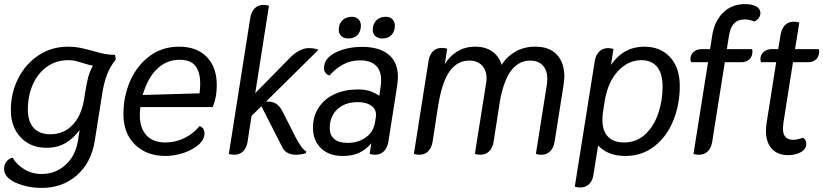

<svg xmlns="http://www.w3.org/2000/svg" viewBox="-20 -750 4022 938"><path d="M546 -460Q518 -425 502.5 -384.5Q487 -344 478 -284L443 -62Q426 44 356 106Q286 168 183 168Q114 168 57 142.5Q0 117 0 75Q0 56 10.5 41Q21 26 41 20Q62 55 99.5 77.5Q137 100 184 100Q250 100 299.5 56Q349 12 361 -64L369 -115Q338 -73 299 -50.5Q260 -28 207 -28Q129 -28 81 -79Q33 -130 33 -212Q33 -296 69 -367Q105 -438 168.5 -480Q232 -522 313 -522Q343 -522 368.5 -517Q394 -512 430 -502Q465 -492 489.5 -487Q514 -482 542 -482ZM395 -292Q403 -342 410.5 -371.5Q418 -401 434 -429Q422 -431 408.5 -435Q395 -439 388 -441Q367 -448 351 -452Q335 -456 314 -456Q253 -456 208 -423Q163 -390 139.5 -335Q116 -280 116 -215Q116 -156 144.5 -125Q173 -94 226 -94Q291 -94 335 -140Q379 -186 392 -272Z M583 -192Q583 -280 616.5 -355.5Q650 -431 711.5 -476.5Q773 -522 855 -522Q941 -522 990 -472Q1039 -422 1039 -334Q1039 -273 1019 -227H666Q663 -206 663 -188Q663 -125 695 -89.5Q727 -54 788 -54Q838 -54 882 -76Q926 -98 955 -134Q979 -125 979 -99Q979 -68 949.5 -42.5Q920 -17 875.5 -2.5Q831 12 789 12Q697 12 640 -43Q583 -98 583 -192ZM955 -294Q958 -320 958 -341Q958 -398 934.5 -428Q911 -458 858 -458Q794 -458 748 -414Q702 -370 677 -286Z M1476 -11 1474 -1Q1447 6 1425 6Q1404 6 1386.5 -2.5Q1369 -11 1361 -27L1257 -231L1209 -184L1189 -55Q1184 -27 1167.5 -10.5Q1151 6 1125 6Q1110 6 1098 2L1203 -665Q1208 -693 1224.5 -709.5Q1241 -726 1267 -726Q1282 -726 1294 -722L1227 -295L1396 -467Q1418 -490 1442.5 -502.5Q1467 -515 1488 -515Q1515 -515 1536 -507L1280 -254H1290Q1335 -254 1359 -208L1425 -78Q1456 -19 1476 -11Z M1509 -125Q1509 -183 1537.5 -225.5Q1566 -268 1615.5 -290.5Q1665 -313 1727 -313Q1763 -313 1787 -305Q1811 -297 1833 -282L1840 -330Q1842 -340 1842 -359Q1842 -405 1816 -430Q1790 -455 1739 -455Q1695 -455 1659 -436.5Q1623 -418 1589 -381Q1563 -391 1563 -417Q1563 -466 1619.5 -493.5Q1676 -521 1749 -521Q1833 -521 1878.5 -483.5Q1924 -446 1924 -373Q1924 -360 1920 -330L1877 -55Q1872 -27 1855 -10.5Q1838 6 1812 6Q1799 6 1786 2L1794 -50Q1767 -18 1733.5 -3Q1700 12 1655 12Q1587 12 1548 -26Q1509 -64 1509 -125ZM1812 -152 1816 -177Q1817 -181 1817 -189Q1817 -218 1793 -234.5Q1769 -251 1728 -251Q1665 -251 1628 -216Q1591 -181 1591 -125Q1591 -89 1613.5 -70.5Q1636 -52 1678 -52Q1730 -52 1767.5 -79Q1805 -106 1812 -152ZM1635 -604Q1635 -633 1652.5 -650.5Q1670 -668 1699 -668Q1719 -668 1731 -656Q1743 -644 1743 -625Q1743 -596 1726.5 -579Q1710 -562 1682 -562Q1661 -562 1648 -573.5Q1635 -585 1635 -604ZM1801 -604Q1801 -633 1818.5 -650.5Q1836 -668 1865 -668Q1885 -668 1897 -656Q1909 -644 1909 -625Q1909 -596 1892.5 -579Q1876 -562 1848 -562Q1827 -562 1814 -573.5Q1801 -585 1801 -604Z M2737 -377Q2737 -363 2733 -333L2689 -55Q2684 -27 2667.5 -10.5Q2651 6 2625 6Q2610 6 2598 2L2652 -339Q2654 -357 2654 -365Q2654 -405 2632.5 -429.5Q2611 -454 2570 -454Q2517 -454 2480.5 -409.5Q2444 -365 2424 -266L2391 -55Q2386 -27 2369.5 -10.5Q2353 6 2327 6Q2312 6 2300 2L2354 -339Q2357 -354 2357 -368Q2357 -406 2335 -430Q2313 -454 2272 -454Q2215 -454 2177.5 -403Q2140 -352 2121 -236L2093 -55Q2088 -27 2071.5 -10.5Q2055 6 2029 6Q2014 6 2002 2L2074 -455Q2079 -483 2095.5 -499.5Q2112 -516 2138 -516Q2153 -516 2165 -512L2153 -437Q2177 -476 2214.5 -499Q2252 -522 2302 -522Q2352 -522 2385 -498.5Q2418 -475 2431 -433Q2454 -472 2496.5 -497Q2539 -522 2595 -522Q2665 -522 2701 -482.5Q2737 -443 2737 -377Z M2788 162 2886 -454Q2891 -482 2908 -498.5Q2925 -515 2951 -515Q2962 -515 2977 -511L2965 -433Q3027 -522 3127 -522Q3207 -522 3254 -470.5Q3301 -419 3301 -330Q3301 -239 3269 -160.5Q3237 -82 3176.5 -35Q3116 12 3035 12Q2951 12 2902 -39L2879 105Q2875 133 2858 149.5Q2841 166 2815 166Q2801 166 2788 162ZM3217 -327Q3217 -390 3190.5 -423Q3164 -456 3114 -456Q3048 -456 2998.5 -402Q2949 -348 2934 -255L2926 -203Q2923 -182 2923 -164Q2923 -112 2949.5 -83Q2976 -54 3029 -54Q3089 -54 3131.5 -93Q3174 -132 3195.5 -195Q3217 -258 3217 -327Z M3695 -686Q3695 -673 3686.5 -661.5Q3678 -650 3665 -645Q3641 -655 3618 -655Q3584 -655 3565.5 -634.5Q3547 -614 3541 -574L3531 -510H3654Q3656 -506 3656 -499Q3656 -474 3641 -460Q3626 -446 3602 -446H3521L3459 -55Q3454 -27 3437.5 -10.5Q3421 6 3395 6Q3380 6 3368 2L3439 -446H3356Q3353 -454 3353 -460Q3353 -483 3368.5 -496.5Q3384 -510 3408 -510H3449L3459 -574Q3470 -646 3512.5 -688Q3555 -730 3620 -730Q3654 -730 3674.5 -718.5Q3695 -707 3695 -686Z M3982 -499Q3982 -474 3967 -460Q3952 -446 3928 -446H3854L3807 -148Q3805 -128 3805 -122Q3805 -67 3855 -67Q3877 -67 3901 -77Q3919 -70 3919 -47Q3919 -22 3893 -7Q3867 8 3831 8Q3779 8 3750.5 -23.5Q3722 -55 3722 -110Q3722 -129 3725 -148L3772 -446H3698Q3695 -454 3695 -460Q3695 -483 3710.5 -496.5Q3726 -510 3750 -510H3782L3794 -583Q3799 -611 3815.5 -627.5Q3832 -644 3858 -644Q3873 -644 3885 -640L3864 -510H3980Q3982 -506 3982 -499Z"/></svg>

Font: Thasadith
Style: Bold Italic
Weight: 700
Italic angle: -9°
Designer: Cadson Demak Co.,Ltd.
Foundry: Cadson Demak Co.,Ltd.
Version: Version 1.000; ttfautohint (v1.6)